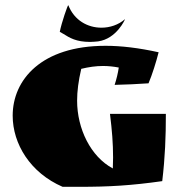

<svg xmlns="http://www.w3.org/2000/svg" viewBox="-20 -700 715 742"><path d="M593 -498C516 -515 448 -523 388 -523C139 -523 29 -391 29 -253C29 -144 97 -32 222 22H286C402 22 487 17 607 0C618 -93 621 -171 621 -260H405C413 -195 417 -147 417 -91C417 -78 416 -63 416 -49C330 -95 278 -203 278 -311C278 -347 283 -387 294 -434C323 -441 350 -445 378 -445C398 -445 418 -443 439 -439C436 -418 430 -393 423 -372C465 -373 512 -375 554 -378C568 -411 584 -462 593 -498ZM225 -569C249 -554 274 -538 328 -538C338 -538 347 -539 359 -540C431 -550 464 -626 463 -626C438 -604 405 -593 372 -593C319 -593 267 -621 244 -680C242 -682 218 -613 211 -577Z"/></svg>

Font: Ruslan Display
Style: Regular
Weight: 400
Designer: Denis Masharov, Vladimir Rabdu
Foundry: Denis Masharov, Vladimir Rabdu
Version: Version 1.001